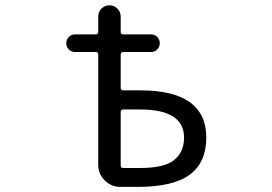

<svg xmlns="http://www.w3.org/2000/svg" viewBox="-20 -735 1040 734"><path d="M441.4 -399.4Q441.4 -389.6 451.2 -389.6H515.6Q768.6 -389.6 768.6 -209Q768.6 -114.3 705.6 -67.4Q642.6 -20.5 505.9 -20.5H440.4Q405.3 -20.5 380.4 -45.4Q355.5 -70.3 355.5 -105.5V-526.4Q355.5 -536.1 345.7 -536.1H266.6Q252.9 -536.1 243.2 -545.9Q233.4 -555.7 233.4 -569.8Q233.4 -584 243.2 -593.8Q252.9 -603.5 266.6 -603.5H345.7Q355.5 -603.5 355.5 -613.3V-671.9Q355.5 -689.5 368.2 -702.1Q380.9 -714.8 398.4 -714.8Q416 -714.8 428.7 -702.1Q441.4 -689.5 441.4 -671.9V-613.3Q441.4 -603.5 451.2 -603.5H557.6Q571.3 -603.5 581.1 -593.8Q590.8 -584 590.8 -569.8Q590.8 -555.7 581.1 -545.9Q571.3 -536.1 557.6 -536.1H451.2Q441.4 -536.1 441.4 -526.4ZM441.4 -102.5Q441.4 -92.8 451.2 -92.8H515.6Q608.4 -92.8 646 -123.5Q683.6 -154.3 683.6 -209Q683.6 -316.4 515.6 -316.4H451.2Q441.4 -316.4 441.4 -306.6Z"/></svg>

Font: Rounded-X Mgen+ 1mn regular
Style: Regular
Weight: 400
Designer: [Source Han Sans]
Ryoko NISHIZUKA  (kana & ideographs); Paul D. Hunt (Latin, Greek & Cyrillic); Wenlong ZHANG  (bopomofo
Version: Version 1.059.20150602